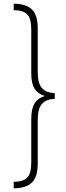

<svg xmlns="http://www.w3.org/2000/svg" viewBox="-20 -852 358 1038"><path d="M276 -317Q232 -317 208 -291.5Q184 -266 184 -204V32Q184 106 151.5 136Q119 166 54 166V131Q103 131 126 109.5Q149 88 149 26V-209Q149 -261 165.5 -290.5Q182 -320 220 -332V-334Q184 -345 166.5 -373Q149 -401 149 -457V-692Q149 -754 126 -775.5Q103 -797 54 -797V-832Q119 -832 151.5 -802Q184 -772 184 -698V-461Q184 -400 208 -374.5Q232 -349 276 -349Z"/></svg>

Font: Noto Sans Gurmukhi ExtraCondensed ExtraLight
Style: Regular
Weight: 200
Width: 2
Designer: Jelle Bosma - Monotype Design Team
Foundry: Monotype Imaging Inc.
Version: Version 2.004; ttfautohint (v1.8.4.7-5d5b)